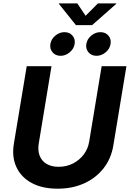

<svg xmlns="http://www.w3.org/2000/svg" viewBox="-20 -1126 781 1156"><path d="M326.9 10.1Q234.7 10.1 170.9 -24.3Q107.1 -58.7 78.8 -119.9Q50.4 -181 63.4 -260.2L140.9 -727.5H290.1L213.4 -262.8Q206.4 -220.1 218.8 -188.4Q231.3 -156.6 260.5 -139.2Q289.8 -121.7 332.9 -121.7Q380.3 -121.7 419.4 -141.7Q458.4 -161.6 484.1 -195.7Q509.8 -229.9 516.8 -272.5L592 -727.5H741.2L662.4 -250.4Q649.4 -171 603.3 -112.4Q557.1 -53.7 486.1 -21.8Q415 10.1 326.9 10.1ZM560.9 -790Q530.7 -790 512.8 -811Q495 -831.9 499.7 -861.3Q504.6 -890.8 529.5 -911.6Q554.4 -932.4 584.7 -932.4Q615 -932.4 632.8 -911.6Q650.7 -890.8 645.7 -861.3Q641 -831.9 616.1 -811Q591.2 -790 560.9 -790ZM344.6 -790Q314.3 -790 296.5 -811Q278.6 -831.9 283.3 -861.3Q288.3 -890.8 313.2 -911.6Q338.1 -932.4 368.3 -932.4Q398.6 -932.4 416.4 -911.6Q434.3 -890.8 429.4 -861.3Q424.7 -831.9 399.7 -811Q374.8 -790 344.6 -790ZM445.5 -1105.5 495.3 -1031.1 569.6 -1105.5H679.9L679.2 -1102.2L534.6 -974.7H437.1L335.1 -1102.2L335.8 -1105.5Z"/></svg>

Font: Adwaita Sans
Style: Italic
Weight: 400
Italic angle: -9.39999°
Designer: Rasmus Andersson
Foundry: rsms
Version: Version 4.001;git-9221beed3